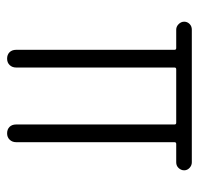

<svg xmlns="http://www.w3.org/2000/svg" viewBox="-30 -530 560 540"><g transform="rotate(90 250.0 -260.0)"><path d="M63.5 -475.6Q54.7 -475.6 47.9 -482.4Q41 -489.3 41 -498Q41 -506.8 47.4 -513.2Q53.7 -519.5 63.5 -519.5H436.5Q445.3 -519.5 452.1 -513.2Q459 -506.8 459 -498Q459 -489.3 452.6 -482.4Q446.3 -475.6 436.5 -475.6H384.8Q379.9 -475.6 379.9 -470.7V-25.4Q379.9 -14.6 373 -7.3Q366.2 0 355 0Q343.8 0 336.9 -6.8Q330.1 -13.7 330.1 -25.4V-470.7Q330.1 -475.6 325.2 -475.6H174.8Q169.9 -475.6 169.9 -470.7V-25.4Q169.9 -14.6 163.1 -7.3Q156.2 0 145 0Q133.8 0 127 -6.8Q120.1 -13.7 120.1 -25.4V-470.7Q120.1 -475.6 115.2 -475.6Z"/></g></svg>

Font: Rounded-L Mgen+ 1m light
Style: Regular
Weight: 200
Designer: [Source Han Sans]
Ryoko NISHIZUKA  (kana & ideographs); Paul D. Hunt (Latin, Greek & Cyrillic); Wenlong ZHANG  (bopomofo
Version: Version 1.059.20150602